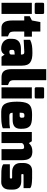

<svg xmlns="http://www.w3.org/2000/svg" viewBox="1246 -2070 829 3362"><g transform="rotate(90 1661.0 -388.5)"><path d="M223.1 0H28.8V-530.8H223.1ZM202.1 -581.1H51.8Q41 -581.1 34.7 -587.4Q27.8 -593.3 27.8 -604V-721.2Q27.8 -746.1 51.8 -746.1H202.1Q224.1 -746.1 224.1 -721.2V-604Q224.1 -581.5 202.1 -581.1Z M617.2 1H466.8Q403.8 1 370.8 -43.7Q337.9 -88.4 337.9 -189.9V-397.9H263.2V-494.1L337.9 -532.2L365.7 -680.2H531.7V-532.2H621.1V-397.9H531.7V-230Q531.7 -196.3 536.9 -176Q542 -155.8 548.6 -147.7Q555.2 -139.6 567.9 -132.8Q610.8 -111.8 617.2 -111.8Z M894.5 -138.2Q913.1 -138.2 922.9 -146.5Q932.6 -154.8 933.6 -162.6L934.6 -170.9V-231L882.8 -226.1Q860.8 -224.1 856 -209.5Q854 -202.1 853.3 -197.3Q852.5 -192.4 852.5 -181.2Q852.5 -150.9 861.3 -145.5Q864.7 -142.6 866.2 -141.1Q867.7 -139.6 873 -139.2Q875 -138.7 877 -138.4Q878.9 -138.2 894.5 -138.2ZM830.1 5.9Q791 5.9 757.8 -6.3Q728.5 -17.6 710.4 -33Q692.4 -48.3 680.7 -67.9Q658.7 -104 658.7 -143.1V-184.1Q658.7 -208.5 663.3 -229.5Q668 -250.5 679.9 -271.2Q691.9 -292 710.9 -306.9Q730 -321.8 761.2 -330.8Q792.5 -339.8 832.5 -339.8H934.6L935.1 -345.2Q935.1 -347.2 934.6 -347.2Q934.6 -358.4 933.1 -366.7L930.7 -376Q929.2 -385.3 922.4 -390.1Q919.4 -392.1 917.5 -393.3Q915.5 -394.5 913.3 -395.8Q911.1 -397 901.9 -397.9Q895 -398.9 889.2 -398.9Q872.6 -398.9 676.8 -388.2V-501Q726.1 -525.4 776.4 -533.2Q826.7 -541 904.8 -541Q960.4 -541 999.5 -533Q1038.6 -524.9 1068.8 -504.9Q1099.1 -484.9 1114 -448.5Q1128.9 -412.1 1128.9 -356.9V0H972.7L934.6 -54.2Q930.7 -44.9 923.3 -35.4Q916 -25.9 903.6 -15.4Q891.1 -4.9 869.6 1Q851.6 5.9 830.1 5.9Z M1469.2 0H1331.1Q1257.3 0 1223.4 -43Q1189.5 -85.9 1189.5 -189V-783.2H1383.3V-229Q1383.3 -181.6 1392.1 -163.3Q1400.9 -145 1420.4 -133.8Q1462.9 -112.8 1469.2 -112.8Z M1703.1 0H1508.8V-530.8H1703.1ZM1682.1 -581.1H1531.7Q1521 -581.1 1514.6 -587.4Q1507.8 -593.3 1507.8 -604V-721.2Q1507.8 -746.1 1531.7 -746.1H1682.1Q1704.1 -746.1 1704.1 -721.2V-604Q1704.1 -581.5 1682.1 -581.1Z M2011.7 -317.9Q2024.4 -317.9 2032.7 -327.1Q2041 -336.4 2041 -350.1Q2041 -380.4 2035.6 -390.6Q2030.3 -400.9 2005.9 -400.9Q1988.3 -400.9 1979.5 -398.7Q1970.7 -396.5 1964.1 -387.9Q1957.5 -379.4 1955.1 -363.3Q1953.6 -352.1 1953.6 -335.9L1954.1 -317.9ZM2018.1 4.9H1935.1Q1836.9 4.9 1798.3 -60.3Q1759.8 -125.5 1759.8 -268.1Q1759.8 -335 1767.8 -380.9Q1775.9 -426.8 1791.7 -457.5Q1807.6 -488.3 1836.2 -505.4Q1864.7 -522.5 1901.1 -528.8Q1937.5 -535.2 1991.7 -535.2Q2039.6 -535.2 2071.5 -532.7Q2103.5 -530.3 2133.1 -522.7Q2162.6 -515.1 2179.9 -502Q2197.3 -488.8 2210.7 -466.6Q2224.1 -444.3 2229.5 -413.1Q2234.9 -381.8 2234.9 -336.9Q2234.9 -259.3 2195.1 -227.1Q2155.3 -194.8 2078.1 -194.8H1954.1Q1954.1 -172.4 1962.4 -155.8Q1965.8 -149.4 1972.9 -145.8Q1980 -142.1 1986.3 -139.6Q1995.1 -137.2 2015.1 -137.2L2074.7 -138.2Q2131.3 -138.2 2151.1 -139.4Q2170.9 -140.6 2225.1 -148.9V-22.9Q2210.4 -16.6 2192.4 -11.2Q2170.4 -5.4 2131.3 -1Q2119.1 0 2109.4 1.5Q2091.8 3.4 2061 3.9Q2040.5 4.9 2018.1 4.9Z M2784.7 0H2590.8V-344.2Q2590.8 -374.5 2583 -385.3Q2575.2 -396 2557.6 -396Q2502 -396 2484.9 -358.9V0H2291V-530.8H2452.6L2484.9 -479L2505.4 -497.6Q2530.8 -519.5 2554.7 -527.8Q2588.9 -540 2630.9 -540Q2686.5 -540 2722.2 -520.5Q2751 -502.9 2767.6 -465.8Q2779.3 -439 2783.7 -386.2Q2784.7 -366.2 2784.7 -339.8Z M3169.4 4.9Q3015.6 4.9 2973.1 2Q2879.4 -4.9 2855.5 -32.2V-146H3087.4Q3099.1 -146 3102.3 -150.1Q3105.5 -154.3 3105.5 -168Q3105.5 -178.2 3102.1 -182.1Q3098.6 -186 3087.4 -186H2991.7Q2918.5 -186 2876 -224.4Q2833.5 -262.7 2833.5 -337.9V-383.8Q2833.5 -447.8 2863.8 -490.7Q2879.4 -512.2 2907 -524.2Q2934.6 -536.1 2971.7 -536.1Q3081.5 -536.1 3107.4 -535.6Q3154.3 -534.7 3175.8 -531.7Q3194.8 -529.8 3217.3 -525.9Q3257.3 -519.5 3273.4 -500V-386.2Q3041.5 -386.2 3037.6 -385.7Q3027.3 -383.3 3027.3 -368.2V-361.8Q3027.3 -348.1 3037.6 -346.7Q3041.5 -346.2 3149.4 -346.2Q3228.5 -346.2 3263.9 -306.9Q3299.3 -267.6 3299.3 -202.1V-143.1Q3299.3 -104.5 3288.3 -74.7Q3277.3 -44.9 3258.3 -28.3Q3220.7 4.9 3169.4 4.9Z"/></g></svg>

Font: Squarion Black
Style: Regular
Weight: 900
Designer: Natanael Gama
Version: Version 1.00;September 12, 2019;FontCreator 11.5.0.2425 64-b